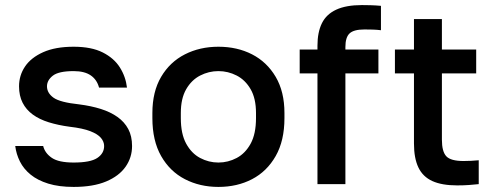

<svg xmlns="http://www.w3.org/2000/svg" viewBox="-20 -725 1945 756"><path d="M270 11Q212 11 170 -2Q128 -15 100.5 -37.5Q73 -60 58.5 -89Q44 -118 40 -150H150Q157 -122 184 -103.5Q211 -85 270 -85Q336 -85 363 -103Q390 -121 390 -150Q390 -167 377.5 -182Q365 -197 335.5 -208.5Q306 -220 254 -226Q209 -232 172 -243.5Q135 -255 109 -274Q83 -293 69 -320.5Q55 -348 55 -385Q55 -428 78.5 -463Q102 -498 150 -519.5Q198 -541 270 -541Q340 -541 384.5 -518.5Q429 -496 452 -459.5Q475 -423 480 -380H370Q362 -411 337.5 -428Q313 -445 270 -445Q211 -445 188 -427Q165 -409 165 -385Q165 -359 190.5 -340.5Q216 -322 292 -314Q339 -308 377 -296Q415 -284 442.5 -264.5Q470 -245 485 -217Q500 -189 500 -150Q500 -105 474.5 -68.5Q449 -32 398 -10.5Q347 11 270 11Z M840 11Q767 11 708 -19.5Q649 -50 614.5 -110.5Q580 -171 580 -260V-280Q580 -364 614.5 -422.5Q649 -481 708 -511Q767 -541 840 -541Q914 -541 972.5 -511Q1031 -481 1065.5 -422.5Q1100 -364 1100 -280V-260Q1100 -171 1065.5 -110.5Q1031 -50 972.5 -19.5Q914 11 840 11ZM840 -85Q878 -85 912 -103Q946 -121 967 -159.5Q988 -198 988 -260V-280Q988 -337 967 -373.5Q946 -410 912 -427.5Q878 -445 840 -445Q802 -445 768 -427.5Q734 -410 713 -373.5Q692 -337 692 -280V-260Q692 -198 713 -159.5Q734 -121 768 -103Q802 -85 840 -85Z M1230 0V-436H1160V-530H1230V-545Q1230 -598 1247.5 -633.5Q1265 -669 1304 -687Q1343 -705 1405 -705Q1420 -705 1439 -704.5Q1458 -704 1480 -702V-606Q1465 -608 1447.5 -608.5Q1430 -609 1415 -609Q1373 -609 1356.5 -593.5Q1340 -578 1340 -540V-530H1470V-436H1340V0Z M1780 5Q1720 5 1682.5 -12Q1645 -29 1627.5 -65.5Q1610 -102 1610 -160V-436H1535V-530H1610V-650H1720V-530H1855V-436H1720V-175Q1720 -128 1737.5 -109.5Q1755 -91 1805 -91Q1835 -91 1865 -94V0Q1846 2 1826 3.5Q1806 5 1780 5Z"/></svg>

Font: Golos Text Medium
Style: Regular
Weight: 500
Designer: A.Korolkova, Vitaly Kuzmin
Foundry: ParaType Ltd
Version: Version 2.004